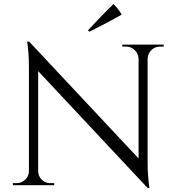

<svg xmlns="http://www.w3.org/2000/svg" viewBox="-20 -922 881 956"><path d="M418 -771Q494 -853 545 -902Q572 -875 586 -849Q521 -812 425 -764ZM795 -700V-690H777Q752 -690 734 -673Q716 -655 715 -630V-114Q715 -49 724 14H715L170 -568V-70Q170 -45 188 -27Q206 -10 231 -10H250V0H44V-10H63Q88 -10 106 -28Q124 -45 124 -71V-590Q124 -658 115 -715H125L670 -133V-629Q669 -655 651 -672Q633 -690 608 -690H589V-700Z"/></svg>

Font: Cinzel(RUS BY LYAJKA)
Style: Regular
Weight: 400
Designer: Natanael Gama
Version: Version 1.001;PS 001.001;hotconv 1.0.56;makeotf.lib2.0.21325